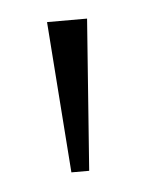

<svg xmlns="http://www.w3.org/2000/svg" viewBox="-30 -741 198 258"><g transform="rotate(-5 68.5 -612.0)"><path d="M57 -510 42 -714H96L81 -510Z"/></g></svg>

Font: Noto Serif Ethiopic Condensed ExtraLight
Style: Regular
Weight: 200
Width: 3
Designer: Monotype Design Team
Foundry: Monotype Imaging Inc.
Version: Version 2.102; ttfautohint (v1.8.4.7-5d5b)